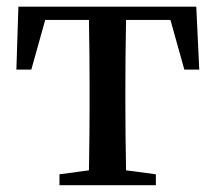

<svg xmlns="http://www.w3.org/2000/svg" viewBox="-20 -546 633 566"><path d="M482.4 -487.3H351.6Q349.6 -376 349.6 -293.9V-232.4Q349.6 -155.3 351.6 -43.9L439.5 -32.2V0H155.3V-32.2L242.2 -43.9Q244.1 -155.3 244.1 -232.4V-293.9Q244.1 -376 242.2 -487.3H113.3L72.3 -340.8H28.3L34.2 -526.4H558.6L567.4 -340.8H523.4Z"/></svg>

Font: GenYoMin TW TTF SemiBold
Style: Regular
Weight: 600
Version: Version 1.300